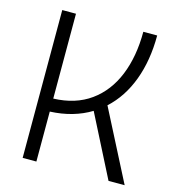

<svg xmlns="http://www.w3.org/2000/svg" viewBox="-104 -782 794 870"><g transform="rotate(15 293.0 -346.5)"><path d="M81.1 0V-693.4H145.5V-295.4Q248.5 -298.8 319.1 -349.6Q389.6 -400.4 425.5 -488.8Q461.4 -577.1 461.4 -693.4H526.4Q526.4 -576.2 491.7 -483.2Q457 -390.1 390.6 -329.6L559.6 0H483.9L336.9 -289.1Q296.9 -264.6 248.8 -250.7Q200.7 -236.8 145.5 -234.4V0Z"/></g></svg>

Font: Cascadia Code NF Light
Style: Regular
Weight: 300
Monospace: yes
Designer: Aaron Bell
Foundry: Saja Typeworks
Version: Version 2404.023; ttfautohint (v1.8.4)